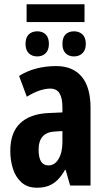

<svg xmlns="http://www.w3.org/2000/svg" viewBox="-20 -865 494 895"><path d="M374 -845V-762H104V-845ZM154 -719Q178 -719 193 -704.5Q208 -690 208 -660Q208 -632 193 -617Q178 -602 154 -602Q129 -602 114 -617Q99 -632 99 -660Q99 -690 114 -704.5Q129 -719 154 -719ZM325 -719Q349 -719 364.5 -704.5Q380 -690 380 -660Q380 -632 364.5 -617Q349 -602 325 -602Q300 -602 285.5 -617Q271 -632 271 -660Q271 -690 285.5 -704.5Q300 -719 325 -719ZM242 -557Q319 -557 360.5 -508Q402 -459 402 -362V0H307L286 -73H283Q267 -45 248.5 -26.5Q230 -8 207 1Q184 10 152 10Q108 10 80.5 -14.5Q53 -39 40.5 -78Q28 -117 28 -161Q28 -247 74 -290.5Q120 -334 205 -338L271 -341V-363Q271 -408 257.5 -430Q244 -452 214 -452Q192 -452 164.5 -443Q137 -434 105 -414L69 -511Q105 -534 149 -545.5Q193 -557 242 -557ZM236 -252Q198 -250 179 -229Q160 -208 160 -167Q160 -130 171.5 -112Q183 -94 206 -94Q235 -94 253 -124Q271 -154 271 -204V-254Z"/></svg>

Font: Noto Sans Display ExtraCondensed
Style: Bold
Weight: 700
Width: 2
Designer: Monotype Design Team
Foundry: Monotype Imaging Inc.
Version: Version 2.003